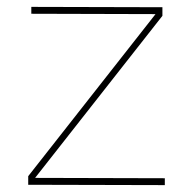

<svg xmlns="http://www.w3.org/2000/svg" viewBox="-20 -537 550 558"><path d="M71 -517 452 -516V-491L82 -20L459 -19V1L62 0V-25L432 -496L71 -497Z"/></svg>

Font: Gontserrat Thin
Style: Regular
Weight: 250
Designer: Julieta Ulanovsky
Foundry: Julieta Ulanovsky
Version: Version 6.001